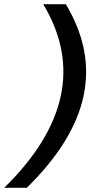

<svg xmlns="http://www.w3.org/2000/svg" viewBox="-28 -690 428 910"><path d="M-8 200H99C247 55 337 -90 368 -235C399 -380 371 -525 284 -670H177C264 -525 291 -380 260 -235C229 -90 140 55 -8 200Z"/></svg>

Font: LT Wave Text Medium Italic
Style: Regular
Weight: 500
Designer: Daniel Lyons
Version: Version 2.5 (Glyphs App)